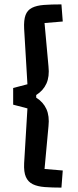

<svg xmlns="http://www.w3.org/2000/svg" viewBox="-20 -750 356 875"><path d="M183 20 266 27 260 105Q217 105 184 102.5Q151 100 129.5 89.5Q108 79 98 56.5Q88 34 90 -6L105 -256L40 -273V-349L105 -366L90 -619Q88 -659 96.5 -681.5Q105 -704 126 -714.5Q147 -725 180 -727.5Q213 -730 260 -730L266 -652L183 -645L201 -447Q206 -401 191.5 -369Q177 -337 145 -317V-305Q177 -285 191.5 -253Q206 -221 201 -175Z"/></svg>

Font: Changa
Style: Regular
Weight: 400
Designer: Eduardo Rodriguez Tunni
Foundry: Eduardo Rodriguez Tunni
Version: Version 3.003